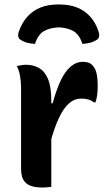

<svg xmlns="http://www.w3.org/2000/svg" viewBox="-20 -833 490 857"><path d="M203 -372H215Q231 -431 250.5 -472.5Q270 -514 295 -535.5Q320 -557 350 -557Q363 -557 373.5 -554Q384 -551 392 -542Q404 -531 410 -509.5Q416 -488 416 -450Q416 -440 415.5 -430.5Q415 -421 414 -411.5Q413 -402 411 -393Q409 -384 406 -376H400Q387 -385 374 -389Q361 -393 343 -393Q313 -393 288.5 -372Q264 -351 243 -306.5Q222 -262 203 -191ZM209 1Q201 2 195 2.5Q189 3 183 3.5Q177 4 170 4Q142 4 123.5 -1.5Q105 -7 94 -18Q83 -29 78.5 -44.5Q74 -60 74 -79Q74 -119 74 -157Q74 -195 74 -231.5Q74 -268 74 -302.5Q74 -337 74 -372Q74 -407 74 -441Q74 -468 69.5 -494Q65 -520 55 -538Q62 -540 69 -541Q76 -542 82.5 -543Q89 -544 96 -544Q128 -544 154 -529.5Q180 -515 194.5 -480Q209 -445 209 -382Q209 -343 209 -302.5Q209 -262 209 -222.5Q209 -183 209 -144.5Q209 -106 209 -69.5Q209 -33 209 1ZM242 -711Q202 -709 176 -694Q150 -679 136 -637Q119 -638 102.5 -642Q86 -646 71 -656Q63 -661 61.5 -671Q60 -681 64 -692Q78 -732 102.5 -759Q127 -786 161 -799.5Q195 -813 238 -813H246Q290 -813 324 -799.5Q358 -786 382.5 -759Q407 -732 420 -692Q424 -681 422.5 -671Q421 -661 413 -656Q398 -646 381.5 -642Q365 -638 348 -637Q334 -679 308 -694Q282 -709 242 -711Z"/></svg>

Font: Recursive Casual
Style: Bold
Weight: 700
Version: Version 1.085